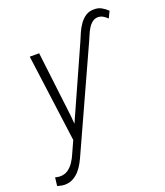

<svg xmlns="http://www.w3.org/2000/svg" viewBox="-197 -759 926 1079"><g transform="rotate(-20 266.0 -220.0)"><path d="M166.5 -79.1 359.9 -511.2Q369.1 -534.2 380.4 -559.3Q391.6 -584.5 407.2 -606.4Q422.9 -628.4 444.3 -642.1Q465.8 -655.8 494.6 -654.8Q518.1 -655.3 537.6 -644.3Q557.1 -633.3 573.2 -617.7L554.2 -578.1Q542.5 -589.4 529.3 -597.4Q516.1 -605.5 499 -606Q480.5 -606 466.1 -595.2Q451.7 -584.5 440.9 -567.4Q430.2 -550.3 422.6 -532.2Q415 -514.2 409.2 -501L142.6 85Q132.8 107.9 120.1 131.3Q107.4 154.8 90.6 173.6Q73.7 192.4 51.5 204.1Q29.3 215.8 0.5 215.3Q-9.8 214.8 -20 212.6Q-30.3 210.4 -40.5 207.5L-34.7 157.7Q-28.3 159.2 -22.5 160.4Q-16.6 161.6 -9.8 162.1Q19.5 163.1 40.3 149.2Q61 135.3 75.9 113Q90.8 90.8 100.6 66.9ZM119.6 -528.3 166.5 -136.7 176.8 -11.7 135.3 11.7 63.5 -528.3Z"/></g></svg>

Font: Roboto Condensed Light
Style: Italic
Weight: 300
Italic angle: -12°
Designer: Christian Robertson
Foundry: Google
Version: Version 3.0; 2020